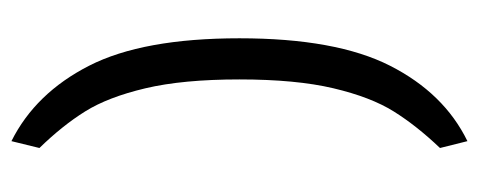

<svg xmlns="http://www.w3.org/2000/svg" viewBox="-271 -480 838 336"><g transform="rotate(-90 148.0 -312.0)"><path d="M57 39Q96 -2 121 -42Q146 -82 161.5 -147.5Q177 -213 177 -312Q177 -411 161.5 -476.5Q146 -542 121 -582Q96 -622 57 -662L69 -711Q153 -669 201 -575Q249 -481 249 -312Q249 -143 201 -48.5Q153 46 69 87Z"/></g></svg>

Font: Changa ExtraLight
Style: Regular
Weight: 275
Designer: Eduardo Rodriguez Tunni
Foundry: Eduardo Rodriguez Tunni
Version: Version 2.002; ttfautohint (v1.5) -l 8 -r 50 -G 200 -x 14 -H